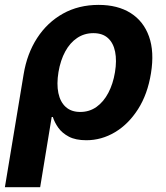

<svg xmlns="http://www.w3.org/2000/svg" viewBox="-37 -573 687 797"><path d="M-16.7 204.1 61.1 -264.8Q75.2 -350.5 117.2 -415.2Q159.3 -480 224.3 -516.4Q289.4 -552.7 372.4 -552.7Q451.4 -552.7 505.2 -518.9Q558.9 -485 581.5 -421.6Q604.2 -358.1 589.7 -268.9Q575.8 -182.1 536 -119.8Q496.2 -57.5 440.3 -24.2Q384.5 9.1 321.4 9.1Q277 9.1 248.9 -5.7Q220.7 -20.6 205 -42.8Q189.4 -64.9 182.3 -87.4H177.6L129.7 204.1ZM296.1 -108.3Q334.2 -108.3 363.7 -129.3Q393.1 -150.3 412.7 -187.6Q432.3 -224.8 440.3 -273.4Q448.2 -321.6 440.9 -358Q433.7 -394.5 411.2 -414.9Q388.8 -435.4 350.5 -435.4Q313.1 -435.4 283.4 -415.5Q253.6 -395.6 233.9 -359.4Q214.1 -323.2 205.7 -273.7Q197.6 -224.2 205.3 -186.8Q213.1 -149.5 236 -128.9Q258.9 -108.3 296.1 -108.3Z"/></svg>

Font: Inter
Style: Italic
Weight: 400
Italic angle: -9.3988°
Designer: Rasmus Andersson
Foundry: rsms
Version: Version 4.001;git-66647c0bb